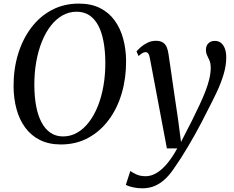

<svg xmlns="http://www.w3.org/2000/svg" viewBox="-20 -772 1266 1040"><path d="M310 10.5Q245 10.5 196.8 -13.5Q148.5 -37.5 117 -80.2Q85.5 -123 69.8 -180Q54 -237 53.5 -303Q53 -396.5 77.5 -477.8Q102 -559 148.5 -621Q195 -683 260.5 -717.8Q326 -752.5 407 -752.5Q473.5 -752.5 521.5 -728.5Q569.5 -704.5 600.8 -661.5Q632 -618.5 647.2 -562.5Q662.5 -506.5 663 -442Q663.5 -349 639.5 -267Q615.5 -185 569.2 -122.8Q523 -60.5 457.5 -25Q392 10.5 310 10.5ZM321.5 -33Q363 -33 398.5 -53.5Q434 -74 462.2 -111Q490.5 -148 510.5 -198.5Q530.5 -249 540.8 -309.5Q551 -370 550.5 -436Q550 -498 540.5 -548.2Q531 -598.5 512 -634.2Q493 -670 464 -689.2Q435 -708.5 395 -708.5Q354 -708.5 318.5 -688.5Q283 -668.5 254.8 -632Q226.5 -595.5 206.5 -545.5Q186.5 -495.5 176 -435.2Q165.5 -375 166 -308Q166.5 -246 176.2 -195.2Q186 -144.5 205.5 -108.2Q225 -72 254 -52.5Q283 -33 321.5 -33ZM792 -456Q788.5 -475 783 -482.2Q777.5 -489.5 768.5 -489.5Q759.5 -489.5 750.8 -484Q742 -478.5 730.5 -468.5L719.5 -493.5Q726 -502 741.5 -515.8Q757 -529.5 778.2 -540.2Q799.5 -551 824 -551Q848 -551 861.8 -542.2Q875.5 -533.5 882.5 -517.8Q889.5 -502 892.5 -480.5Q899 -437 905.5 -392.2Q912 -347.5 918.5 -302Q925 -256.5 931.8 -211.2Q938.5 -166 945 -122L960.5 -3L1020.5 -120Q1043 -166 1061.5 -205.2Q1080 -244.5 1093.2 -279Q1106.5 -313.5 1114 -345.2Q1121.5 -377 1121.5 -408Q1121 -429.5 1114.8 -444Q1108.5 -458.5 1102 -471.8Q1095.5 -485 1095.5 -502Q1095.5 -524.5 1108.8 -537.5Q1122 -550.5 1143.5 -550.5Q1164 -550.5 1177.8 -539Q1191.5 -527.5 1198.5 -507.5Q1205.5 -487.5 1205.5 -461.5Q1205.5 -416.5 1191 -368.5Q1176.5 -320.5 1153.8 -272.5Q1131 -224.5 1107 -178.5Q1089.5 -143 1070.5 -107Q1051.5 -71 1032.5 -37Q1013.5 -3 994.8 28Q976 59 959 85.8Q942 112.5 927 133.5Q905 167.5 879 193.5Q853 219.5 821.2 233.8Q789.5 248 750.5 248Q726.5 248 701.5 242.8Q676.5 237.5 661.5 229.5L686 154Q696 162 717.5 172.2Q739 182.5 769.5 182.5Q798 182.5 826.5 166Q855 149.5 883.5 116.2Q912 83 940 32H884Z"/></svg>

Font: Merriweather 60pt
Style: Italic
Weight: 400
Italic angle: -7.8°
Version: Version 2.101